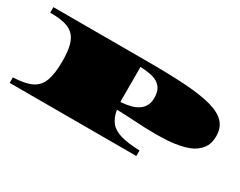

<svg xmlns="http://www.w3.org/2000/svg" viewBox="-80 -1007 1727 1384"><g transform="rotate(30 783.5 -315.0)"><path d="M48.8 0V-45.9Q146.5 -49.3 201.2 -75.4Q255.9 -101.6 278.1 -161.6Q300.3 -221.7 300.3 -326.2Q300.3 -403.3 286.9 -454.8Q273.4 -506.3 242.2 -535.6Q221.7 -554.2 193.8 -564.9Q166 -575.7 129.9 -580.1Q93.8 -584.5 48.8 -584.5V-630.4H839.8Q1022.9 -630.4 1153.8 -621.6Q1284.7 -612.8 1368.2 -589.4Q1451.7 -565.9 1491.2 -522.9Q1530.8 -480 1530.8 -411.6Q1530.8 -346.7 1499 -306.4Q1467.3 -266.1 1415.5 -244.6Q1378.4 -229.5 1336.4 -221.7Q1293.5 -212.9 1244.1 -209.7Q1194.8 -206.5 1142.1 -206.5Q1061 -206.5 977.1 -211.9Q893.1 -217.3 814.9 -219.2Q825.2 -156.7 855.7 -119.9Q886.2 -83 945.8 -66.2Q1005.4 -49.3 1103 -45.9V0ZM809.1 -279.8Q852.5 -282.7 888.9 -291.7Q925.3 -300.8 951.7 -318.4Q977.5 -335.4 991.9 -361.8Q1006.3 -388.2 1006.3 -426.3Q1006.3 -468.3 992.9 -495.4Q979.5 -522.5 953.6 -539.1Q928.2 -555.2 891.1 -562.3Q854 -569.3 808.1 -571.3V-302.2Z"/></g></svg>

Font: Asset
Style: Regular
Weight: 400
Version: Version 1.003; ttfautohint (v1.8.4.7-5d5b)